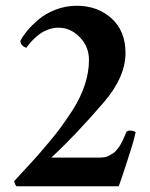

<svg xmlns="http://www.w3.org/2000/svg" viewBox="-20 -647 520 667"><path d="M451.2 -187.5Q448.2 -171.9 439 -141.1Q429.7 -110.4 420.9 -84Q412.1 -57.6 403.3 -30.8Q394.5 -3.9 392.6 0H37.1Q31.2 -6.8 29.3 -17.6Q43 -33.2 71.3 -63.5Q99.6 -93.8 114.3 -110.8Q128.9 -127.9 151.4 -154.3Q173.8 -180.7 192.9 -207Q211.9 -233.4 232.4 -264.6Q289.1 -354.5 289.1 -438.5Q289.1 -485.4 256.8 -518.1Q224.6 -550.8 183.6 -550.8Q165 -550.8 147.5 -544.4Q129.9 -538.1 117.2 -528.3Q104.5 -518.6 95.7 -509.8Q86.9 -501 79.6 -491.7Q72.3 -482.4 72.3 -481.4Q66.4 -481.4 58.6 -488.3Q50.8 -495.1 50.8 -504.9Q58.6 -520.5 74.2 -539.6Q89.8 -558.6 113.8 -579.1Q137.7 -599.6 172.9 -613.3Q208 -627 246.1 -627Q319.3 -627 367.7 -583Q416 -539.1 416 -462.9Q416 -379.9 341.8 -293Q239.3 -173.8 158.2 -99.6H326.2Q335.9 -99.6 344.2 -101.1Q352.5 -102.5 359.9 -106.9Q367.2 -111.3 372.6 -114.3Q377.9 -117.2 383.8 -124.5Q389.6 -131.8 392.6 -135.3Q395.5 -138.7 400.9 -148.9Q406.2 -159.2 407.2 -161.1Q408.2 -163.1 413.1 -174.3Q418 -185.5 418 -186.5Q420.9 -193.4 431.6 -193.4Q444.3 -193.4 451.2 -187.5Z"/></svg>

Font: Crimson
Style: Bold
Weight: 700
Version: Version 0.8 ; ttfautohint (v1.00) -l 8 -r 50 -G 200 -x 14 -D